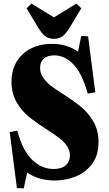

<svg xmlns="http://www.w3.org/2000/svg" viewBox="-20 -994 604 1068"><path d="M414 -707 432 -794 470 -792 510 -481 468 -473Q437 -585 389 -635.5Q341 -686 282 -686Q243 -686 223 -667Q203 -648 203 -617Q203 -587 220 -562Q237 -537 263 -517Q289 -497 335 -468Q397 -428 435 -396Q473 -364 500.5 -316Q528 -268 528 -204Q528 -127 490 -79Q452 -31 396.5 -10.5Q341 10 284 10Q196 10 131 -34L112 54L74 52L34 -259L76 -267Q106 -156 159 -105Q212 -54 278 -54Q322 -54 345.5 -74.5Q369 -95 369 -129Q369 -158 352 -182.5Q335 -207 310 -226Q285 -245 239 -275Q178 -314 138.5 -346.5Q99 -379 71.5 -427Q44 -475 44 -539Q44 -604 73 -651.5Q102 -699 152.5 -724.5Q203 -750 268 -750Q352 -750 414 -707ZM280 -778Q252 -778 232 -792.5Q212 -807 189 -846L128 -948L155 -974L279 -898H281L405 -974L432 -948L371 -846Q348 -807 328 -792.5Q308 -778 280 -778Z"/></svg>

Font: Minipax
Style: Bold
Weight: 700
Designer: Raphaël Ronot, Igor Stepanchenko (Cyrillic)
Foundry: steppetype
Version: Version 1.002